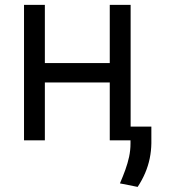

<svg xmlns="http://www.w3.org/2000/svg" viewBox="-20 -565 682 773"><path d="M441.9 -311V-232.9H140.6V-311ZM160.6 -545.4V0H76.7V-545.4ZM505.9 -545.4V0H421.9V-545.4ZM589.4 -55.2V11.7Q588.9 43 582.8 72.8Q576.7 102.5 564.5 131.3Q552.2 160.2 534.2 187.5L462.9 173.3Q475.1 145 484.6 118.7Q494.1 92.3 499.8 66.2Q505.4 40 505.4 12.7V-55.2Z"/></svg>

Font: Sahel VF Regular
Style: Regular
Weight: 400
Foundry: Saber Rastikerdar (saber.rastikerdar@gmail.com)
Version: Version 3.4.0